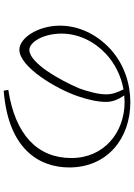

<svg xmlns="http://www.w3.org/2000/svg" viewBox="137 -864 726 1040"><g transform="rotate(90 500.0 -344.0)"><path d="M497 -654 532 -656C699 -656 836 -543 836 -368C836 -183 709 -63 467 -26L471 -1C794 -26 887 -199 887 -356C887 -562 730 -687 534 -687C433 -687 329 -654 247 -580C168 -508 119 -410 119 -306C119 -185 187 -86 249 -86C343 -86 461 -285 501 -402C520 -458 532 -510 532 -556C532 -592 518 -623 497 -654ZM464 -650C480 -617 491 -592 491 -555C491 -512 475 -455 459 -411C414 -305 321 -140 250 -140C210 -140 162 -212 162 -315C162 -405 204 -491 270 -553C322 -603 392 -637 464 -650Z"/></g></svg>

Font: Noto Serif CJK SC ExtraLight
Style: Regular
Weight: 200
Designer: Ryoko NISHIZUKA 西塚涼子 (kana & ideographs); Frank Grießhammer (Latin, Greek & Cyrillic); Wenlong ZHANG 张文龙 (bopomofo); San
Foundry: Adobe
Version: Version 2.001;hotconv 1.1.0;makeotfexe 2.6.0